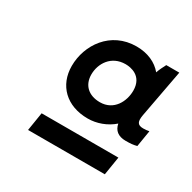

<svg xmlns="http://www.w3.org/2000/svg" viewBox="-95 -800 562 561"><g transform="rotate(30 186.0 -519.0)"><path d="M63 -334H322L332 -396H73ZM326 -449C342 -449 352 -450 363 -453L372 -508C366 -507 361 -506 352 -506C332 -506 328 -516 332 -539L362 -700H318C313 -690 307 -679 303 -667C284 -690 254 -704 216 -704C129 -704 80 -631 80 -560C80 -495 125 -450 197 -450C227 -450 258 -461 282 -482C286 -461 300 -449 326 -449ZM214 -643C231 -643 272 -637 272 -587C272 -551 251 -509 204 -509C166 -509 142 -531 142 -567C142 -604 166 -643 214 -643Z"/></g></svg>

Font: Fixel Display 20240404
Style: Italic
Weight: 400
Italic angle: -10°
Designer: AlfaBravo + MacPaw
Foundry: Kyrylo Tkachov, Marchela Mozhyna, Serhii Makarenko, Maria Weinstein, Zakhar Kryvoshyya
Version: Version 1.211;Glyphs 3.2 (3225)